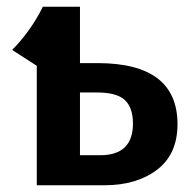

<svg xmlns="http://www.w3.org/2000/svg" viewBox="-20 -549 571 569"><path d="M269 -362Q506 -362 506 -181Q506 -92 445.5 -46Q385 0 290 0H89V-354L16 -401Q72 -458 107 -529H217V-362ZM277 -89Q374 -89 374 -183Q374 -230 350 -252.5Q326 -275 267 -275H217V-89Z"/></svg>

Font: FiraGO Medium
Style: Regular
Weight: 500
Designer: bBox Type
Foundry: bBox Type GmbH
Version: Version 1.001;PS 001.001;hotconv 1.0.88;makeotf.lib2.5.64775